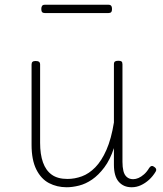

<svg xmlns="http://www.w3.org/2000/svg" viewBox="-20 -771 687 809"><path d="M261 18Q220 18 186.5 0.5Q153 -17 133 -57Q113 -97 113 -161V-499Q113 -507 117 -510.5Q121 -514 130 -514Q140 -514 144.5 -510.5Q149 -507 149 -499V-169Q149 -121 161 -87Q173 -53 198 -35Q223 -17 264 -17Q295 -17 325 -28Q355 -39 381.5 -66Q408 -93 428.5 -139.5Q449 -186 460 -255V-500Q460 -509 464.5 -512Q469 -515 479 -515Q488 -515 492 -512Q496 -509 496 -500V-89Q496 -67 500 -50.5Q504 -34 514.5 -25Q525 -16 541 -16Q552 -16 563.5 -21Q575 -26 587 -36.5Q599 -47 609 -64Q614 -71 619.5 -71.5Q625 -72 631 -67Q637 -63 638 -58Q639 -53 636 -48Q624 -28 608 -13.5Q592 1 573.5 9.5Q555 18 535 18Q517 18 503.5 12Q490 6 480 -5.5Q470 -17 465 -35Q460 -53 460 -76V-147Q444 -98 419.5 -65.5Q395 -33 368 -14.5Q341 4 313 11Q285 18 261 18ZM169 -716Q161 -716 157.5 -720Q154 -724 154 -733Q154 -742 157.5 -746.5Q161 -751 169 -751H437Q445 -751 448.5 -746.5Q452 -742 452 -733Q452 -724 448.5 -720Q445 -716 437 -716Z"/></svg>

Font: Playwrite HR Lijeva Thin
Style: Regular
Weight: 250
Designer: Veronika Burian, José Scaglione
Foundry: TypeTogether
Version: Version 1.002